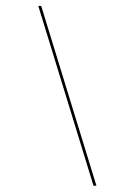

<svg xmlns="http://www.w3.org/2000/svg" viewBox="-20 -602 422 634"><path d="M288.7 11.3 106.5 -582.3H116.1L298.4 11.3Z"/></svg>

Font: Playfair 144pt SemiCondensed
Style: Italic
Weight: 400
Width: 4
Italic angle: -15.6°
Designer: Claus Eggers Sørensen
Foundry: Claus Eggers Sørensen
Version: Version 2.203